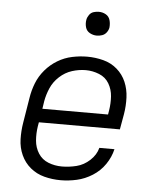

<svg xmlns="http://www.w3.org/2000/svg" viewBox="-53 -782 682 836"><g transform="rotate(5 288.0 -364.5)"><path d="M243 8Q278 8 313.5 0Q349 -8 381.5 -28.5Q414 -49 435.5 -80.5Q457 -112 465 -147H399Q391 -116 365 -92Q339 -68 307 -60Q275 -52 243 -52Q212 -52 184 -63Q156 -74 140 -99Q124 -124 121.5 -155Q119 -186 124 -218L127 -235H481L493 -303Q499 -339 497.5 -375.5Q496 -412 482.5 -443.5Q469 -475 443 -497.5Q417 -520 382.5 -529Q348 -538 312 -538Q280 -538 246.5 -531Q213 -524 183 -506Q153 -488 130 -461Q107 -434 94.5 -402Q82 -370 77 -337L59 -227Q53 -191 54 -154.5Q55 -118 69.5 -86Q84 -54 110.5 -32Q137 -10 171.5 -1Q206 8 243 8ZM137 -295 142 -328Q147 -357 159.5 -386Q172 -415 196.5 -437.5Q221 -460 251 -469.5Q281 -479 311 -479Q341 -479 369.5 -467.5Q398 -456 413 -430.5Q428 -405 430 -374.5Q432 -344 427 -313L424 -295ZM345 -633Q357 -633 368.5 -637Q380 -641 387.5 -651Q395 -661 397 -672Q399 -689 394.5 -705Q390 -721 376 -729Q362 -737 345 -737Q334 -737 322.5 -733.5Q311 -730 303.5 -719.5Q296 -709 294 -698Q291 -681 295.5 -665Q300 -649 314.5 -641Q329 -633 345 -633Z"/></g></svg>

Font: Iosevka Sparkle Light Oblique
Style: Regular
Weight: 300
Italic angle: -9°
Designer: Belleve Invis
Foundry: Belleve Invis
Version: Version 4.5.0; ttfautohint (v1.8.3)